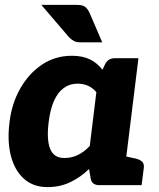

<svg xmlns="http://www.w3.org/2000/svg" viewBox="-20 -757 651 785"><path d="M174 8Q116 8 78 -26Q40 -60 24.5 -120Q9 -180 19 -258Q28 -334 63 -395.5Q98 -457 152 -493Q206 -529 274 -529Q318 -529 348 -514Q378 -499 399 -472L409 -493Q421 -519 450 -519H546L482 0H386Q356 0 351 -26L344 -66Q309 -32 267 -12Q225 8 174 8ZM243 -111Q274 -111 299.5 -124Q325 -137 347 -160L374 -380Q358 -399 338.5 -407Q319 -415 297 -415Q265 -415 240.5 -397Q216 -379 200.5 -344Q185 -309 179 -258Q170 -186 185 -148.5Q200 -111 243 -111ZM462 0 491 -118 534 -109Q551 -105 560.5 -96.5Q570 -88 568 -71L559 0ZM149 -737H294Q318 -737 328 -729Q338 -721 345 -707L398 -584H310Q293 -584 283 -589Q273 -594 262 -605Z"/></svg>

Font: Aleo Black
Style: Italic
Weight: 900
Italic angle: -7°
Designer: Alessio Laiso
Foundry: Alessio Laiso
Version: Version 2.001;gftools[0.9.29]